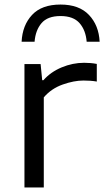

<svg xmlns="http://www.w3.org/2000/svg" viewBox="-20 -824 458 844"><path d="M87.5 0V-542.5H158.5L165.5 -471.5H171Q202.5 -507.5 251 -527.8Q299.5 -548 350 -548Q379.5 -548 405.5 -543V-465.5Q391.5 -468 376.8 -469Q362 -470 346.5 -470Q305.5 -470 255.8 -452.5Q206 -435 172.5 -396V0ZM75 -640.5Q78.5 -713 121 -758.5Q163.5 -804 246 -804Q328 -804 371.2 -758.2Q414.5 -712.5 418 -640.5H361Q357 -691 329.8 -722.2Q302.5 -753.5 246 -753.5Q189 -753.5 162.5 -722.2Q136 -691 132 -640.5Z"/></svg>

Font: Encode Sans Expanded Expanded
Style: Regular
Weight: 400
Width: 7
Designer: Multiple Designers
Foundry: Impallari Type
Version: Version 3.000; ttfautohint (v1.8.3) -l 8 -r 50 -G 200 -x 14 